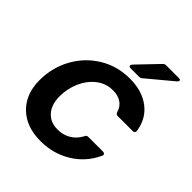

<svg xmlns="http://www.w3.org/2000/svg" viewBox="-211 -897 1043 1043"><g transform="rotate(45 310.5 -376.0)"><path d="M33 -219Q33 -316 77.5 -397Q122 -478 200 -525.5Q278 -573 374 -573Q470 -573 530.5 -526Q591 -479 602 -398V-395Q602 -389 598 -385.5Q594 -382 587 -382H471Q458 -382 454 -396Q445 -428 419.5 -445.5Q394 -463 355 -463Q301 -463 259.5 -430.5Q218 -398 195 -345.5Q172 -293 172 -235Q172 -172 204 -135.5Q236 -99 291 -99Q335 -99 368.5 -119.5Q402 -140 421 -177Q425 -189 439 -189H551Q560 -189 564 -183.5Q568 -178 564 -170Q525 -85 446.5 -37Q368 11 271 11Q161 11 97 -51.5Q33 -114 33 -219ZM337 -615Q331 -615 327.5 -617.5Q324 -620 324 -624Q324 -628 329 -635L444 -755Q451 -763 463 -763H560Q573 -763 573 -755Q573 -749 566 -743L422 -623Q415 -615 403 -615Z"/></g></svg>

Font: Open Sauce Two
Style: Bold Italic
Weight: 700
Italic angle: -10°
Designer: Alfredo Marco Pradil
Foundry: Creative Sauce Fz LLC
Version: Version 1.477